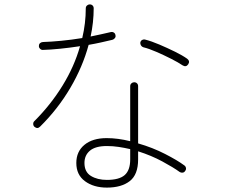

<svg xmlns="http://www.w3.org/2000/svg" viewBox="-20 -815 1040 873"><path d="M466 38Q406 38 366.5 9Q327 -20 327 -74Q327 -126 364 -156.5Q401 -187 465 -187Q516 -187 572 -173V-423Q572 -431 577.5 -436Q583 -441 590 -441Q598 -441 603 -436Q608 -431 608 -423V-163Q674 -144 730.5 -115Q787 -86 818 -63Q824 -59 825.5 -51.5Q827 -44 822 -38Q818 -31 810.5 -30Q803 -29 797 -33Q768 -54 718 -81Q668 -108 608 -127V-90Q608 -21 570 8.5Q532 38 466 38ZM136 -239Q131 -244 131 -252Q131 -260 137 -265Q211 -339 264.5 -426Q318 -513 344 -605Q298 -598 254 -593.5Q210 -589 174 -588Q167 -588 161.5 -594Q156 -600 157 -607Q157 -615 163 -619.5Q169 -624 176 -624Q211 -625 258 -629.5Q305 -634 354 -642Q362 -676 366 -709.5Q370 -743 370 -777Q370 -785 375.5 -790Q381 -795 388 -795Q396 -795 401 -790Q406 -785 406 -777Q406 -746 402.5 -713.5Q399 -681 392 -649Q416 -654 439 -659Q462 -664 483 -669Q491 -671 497.5 -667Q504 -663 505 -655Q507 -648 502.5 -642Q498 -636 491 -634Q466 -628 439 -622Q412 -616 383 -611Q356 -511 299.5 -415Q243 -319 162 -239Q150 -227 136 -239ZM466 3Q522 3 547 -19Q572 -41 572 -90V-137Q546 -143 519.5 -147Q493 -151 466 -151Q414 -151 389 -130Q364 -109 364 -74Q364 -33 393.5 -15Q423 3 466 3ZM810 -518Q791 -531 758.5 -547.5Q726 -564 691.5 -579Q657 -594 632 -600Q625 -602 621 -608.5Q617 -615 618 -622Q620 -630 626.5 -633.5Q633 -637 640 -635Q668 -628 704.5 -612.5Q741 -597 775.5 -580Q810 -563 831 -548Q845 -537 836 -523Q826 -508 810 -518Z"/></svg>

Font: Zen Maru Gothic Light
Style: Regular
Weight: 300
Designer: Yoshimichi Ohira
Foundry: Positype
Version: Version 1.001